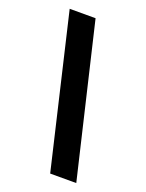

<svg xmlns="http://www.w3.org/2000/svg" viewBox="-138 -767 652 858"><g transform="rotate(20 188.0 -338.0)"><path d="M41 -699.2H164.1L335 22.5H210.9Z"/></g></svg>

Font: Post No Bills Colombo ExtraBold
Style: Regular
Weight: 800
Designer: Kosala Senevirathne, Siva Puranthara, Lasantha Premarathna, Tharique Azeez
Foundry: Mooniak
Version: Version 1.220 ; ttfautohint (v1.6)